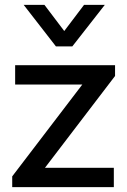

<svg xmlns="http://www.w3.org/2000/svg" viewBox="-20 -766 521 786"><path d="M30 -44 317 -420H42V-499H451V-455L164 -79H446V0H30ZM77 -746H162L243 -639L324 -746H409L276 -576H209Z"/></svg>

Font: Bai Jamjuree Medium
Style: Regular
Weight: 500
Version: Version 1.000; ttfautohint (v1.6)